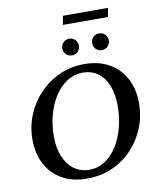

<svg xmlns="http://www.w3.org/2000/svg" viewBox="-103 -1062 978 1154"><g transform="rotate(-10 386.0 -484.5)"><path d="M335 10Q246 10 182.5 -26.5Q119 -63 85 -127.5Q51 -192 51 -277Q51 -356 80 -427Q109 -498 161.5 -553Q214 -608 284 -639.5Q354 -671 436 -671Q524 -671 588 -634.5Q652 -598 686 -533Q720 -468 720 -383Q720 -305 692 -234.5Q664 -164 612.5 -108.5Q561 -53 490.5 -21.5Q420 10 335 10ZM358 -40Q410 -40 452.5 -67.5Q495 -95 526 -143.5Q557 -192 574 -255.5Q591 -319 591 -390Q591 -458 571 -510.5Q551 -563 512 -592.5Q473 -622 417 -622Q366 -622 323 -594.5Q280 -567 248 -519Q216 -471 198.5 -407.5Q181 -344 181 -272Q181 -204 202.5 -151.5Q224 -99 263.5 -69.5Q303 -40 358 -40ZM351 -925 361 -979H636L626 -925ZM374 -735Q352 -735 337.5 -750Q323 -765 323 -786Q323 -807 337.5 -822Q352 -837 374 -837Q395 -837 409.5 -822Q424 -807 424 -786Q424 -765 409.5 -750Q395 -735 374 -735ZM556 -735Q534 -735 519.5 -750Q505 -765 505 -786Q505 -807 519.5 -822Q534 -837 556 -837Q578 -837 592.5 -822Q607 -807 607 -786Q607 -765 592.5 -750Q578 -735 556 -735Z"/></g></svg>

Font: Spectral SC SemiBold
Style: Italic
Weight: 600
Italic angle: -10°
Designer: Jean-Baptiste Levee
Foundry: Production Type
Version: Version 2.001